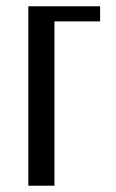

<svg xmlns="http://www.w3.org/2000/svg" viewBox="-20 -590 368 610"><path d="M70 -570H298V-522H153V0H70Z"/></svg>

Font: Facade Sud
Style: Regular
Weight: 100
Designer: Éléonore Fines
Foundry: Velvetyne Type Foundry
Version: Version 1.001;Glyphs 3.2 (3202)